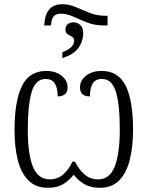

<svg xmlns="http://www.w3.org/2000/svg" viewBox="-20 -882 701 912"><path d="M190 -761Q193 -814 214.5 -838Q236 -862 276 -862Q308 -862 339.5 -848.5Q371 -835 405.5 -821Q440 -807 483 -807H491V-761H475Q430 -761 394.5 -775Q359 -789 328.5 -803Q298 -817 268 -817Q250 -817 238.5 -807.5Q227 -798 224 -776L222 -761ZM276 -634Q332 -654 332 -689Q332 -702 322 -707.5Q312 -713 301.5 -719.5Q291 -726 291 -743Q291 -759 302 -767.5Q313 -776 330 -776Q347 -776 361 -763.5Q375 -751 375 -725Q375 -686 352.5 -654.5Q330 -623 276 -606ZM208 10Q149 10 114 -26Q79 -62 64 -123.5Q49 -185 49 -264Q49 -401 84 -473Q119 -545 200 -545Q245 -545 273 -522Q301 -499 301 -467Q301 -445 288.5 -434.5Q276 -424 254 -424Q254 -507 197 -507Q148 -507 130 -444Q112 -381 112 -266Q112 -150 136.5 -90Q161 -30 216 -30Q252 -30 278.5 -52Q305 -74 324 -114H336Q356 -75 382.5 -52.5Q409 -30 447 -30Q501 -30 525 -91Q549 -152 549 -267Q549 -388 530 -447.5Q511 -507 464 -507Q433 -507 420 -484.5Q407 -462 407 -424Q360 -424 360 -467Q360 -499 388.5 -522Q417 -545 463 -545Q542 -545 577 -474.5Q612 -404 612 -266Q612 -185 596.5 -123Q581 -61 546.5 -25.5Q512 10 454 10Q410 10 380.5 -7.5Q351 -25 330 -52Q307 -23 278.5 -6.5Q250 10 208 10Z"/></svg>

Font: Noto Serif Condensed Light
Style: Regular
Weight: 300
Width: 3
Designer: Monotype Design Team
Foundry: Monotype Imaging Inc.
Version: Version 2.013